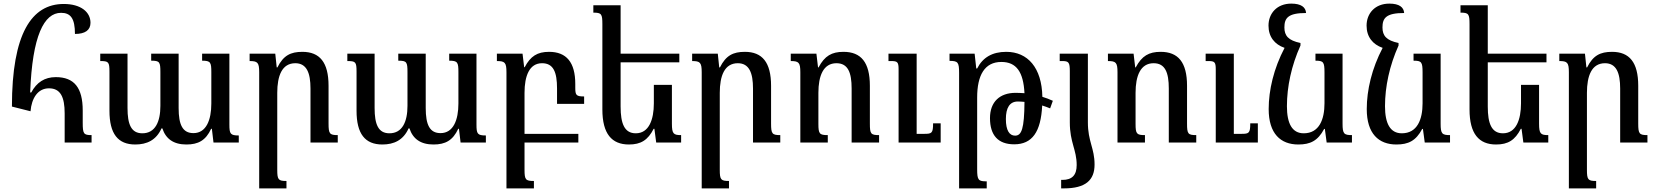

<svg xmlns="http://www.w3.org/2000/svg" viewBox="-20 -789 9169 1063"><path d="M149 -173C155 -245 189 -300 251 -300C315 -300 338 -252 338 -161V0H487V-41C443 -41 438 -48 438 -110V-177C438 -303 391 -362 289 -362C227 -362 183 -333 153 -277H147C159 -592 224 -718 318 -718C371 -718 395 -687 395 -601C451 -601 481 -622 481 -663C481 -722 428 -767 333 -767C155 -767 46 -603 46 -199Z M1099 -492V-453C1146 -453 1150 -444 1150 -389V-216C1150 -125 1122 -52 1051 -52C991 -52 969 -98 969 -191V-492H817V-453C864 -453 868 -446 868 -389V-203C868 -116 840 -51 768 -51C706 -51 686 -101 686 -191V-492H535V-451C581 -451 586 -446 586 -392V-176C586 -48 633 11 729 11C793 11 845 -13 874 -78H879C898 -20 941 11 1012 11C1077 11 1119 -11 1149 -76H1153L1162 0H1302V-39C1255 -39 1250 -48 1250 -100V-492Z M1850 -41C1805 -41 1799 -48 1799 -105V-314C1799 -444 1750 -502 1654 -502C1589 -502 1549 -482 1516 -416H1512L1504 -492H1362V-451C1406 -451 1415 -443 1415 -389V254H1566V213C1521 213 1515 206 1515 151V-275C1515 -369 1541 -439 1615 -439C1678 -439 1699 -385 1699 -299V0H1850Z M2467 -492V-453C2514 -453 2518 -444 2518 -389V-216C2518 -125 2490 -52 2419 -52C2359 -52 2337 -98 2337 -191V-492H2185V-453C2232 -453 2236 -446 2236 -389V-203C2236 -116 2208 -51 2136 -51C2074 -51 2054 -101 2054 -191V-492H1903V-451C1949 -451 1954 -446 1954 -392V-176C1954 -48 2001 11 2097 11C2161 11 2213 -13 2242 -78H2247C2266 -20 2309 11 2380 11C2445 11 2487 -11 2517 -76H2521L2530 0H2670V-39C2623 -39 2618 -48 2618 -100V-492Z M2884 151V0H3182V-48H2884V-275C2884 -369 2911 -439 2981 -439C3044 -439 3064 -390 3064 -299V-214H3214V-255C3170 -255 3165 -262 3165 -304V-324C3165 -444 3116 -502 3020 -502C2955 -502 2917 -478 2885 -417H2882L2873 -492H2731V-451C2775 -451 2784 -443 2784 -389V254H2936V213C2890 213 2884 206 2884 151Z M3700 -319H3600V-217C3600 -127 3573 -51 3500 -51C3437 -51 3416 -105 3416 -199V-444H3741V-492H3416V-760H3265V-719C3310 -719 3315 -712 3315 -655V-183C3315 -48 3367 11 3462 11C3528 11 3567 -13 3599 -76H3603L3613 0H3751V-41C3709 -41 3700 -48 3700 -104Z M4300 -41C4255 -41 4249 -48 4249 -105V-314C4249 -444 4200 -502 4104 -502C4039 -502 3999 -482 3966 -416H3962L3954 -492H3812V-451C3856 -451 3865 -443 3865 -389V254H4016V213C3971 213 3965 206 3965 151V-275C3965 -369 3991 -439 4065 -439C4128 -439 4149 -385 4149 -299V0H4300Z M4847 -41C4801 -41 4796 -48 4796 -105V-314C4796 -444 4747 -502 4650 -502C4585 -502 4546 -480 4512 -416H4509L4500 -492H4358V-451C4402 -451 4411 -443 4411 -389V0H4563V-41C4517 -41 4511 -48 4511 -103V-275C4511 -369 4538 -439 4611 -439C4675 -439 4695 -387 4695 -299V0H4847ZM5188 -106H5146C5146 -52 5139 -48 5098 -48H5055V-492H4899V-451H4914C4949 -451 4955 -445 4955 -405V0H5188Z M5290 254H5443V215C5397 215 5390 209 5390 148V-249C5390 -372 5431 -446 5524 -446C5607 -446 5646 -391 5652 -273C5635 -274 5619 -275 5603 -275C5515 -275 5461 -225 5461 -135C5461 -40 5506 10 5595 10C5695 10 5743 -59 5750 -205C5765 -200 5780 -195 5794 -189L5809 -231C5790 -240 5770 -247 5751 -253C5748 -414 5670 -502 5551 -502C5474 -502 5421 -471 5390 -410H5385L5376 -492H5237V-452C5284 -452 5290 -444 5290 -385ZM5549 -130C5549 -192 5570 -227 5615 -227C5626 -227 5639 -226 5652 -225C5651 -76 5636 -38 5600 -38C5569 -38 5549 -66 5549 -130Z M5903 -112C5903 1 5941 39 5941 125C5941 180 5916 207 5862 207H5855V254H5870C5991 254 6040 208 6040 122C6040 31 6003 -5 6003 -112V-492H5847V-451H5862C5897 -451 5903 -443 5903 -395Z M6603 -41C6557 -41 6552 -48 6552 -105V-314C6552 -444 6503 -502 6406 -502C6341 -502 6302 -480 6268 -416H6265L6256 -492H6114V-451C6158 -451 6167 -443 6167 -389V0H6319V-41C6273 -41 6267 -48 6267 -103V-275C6267 -369 6294 -439 6367 -439C6431 -439 6451 -387 6451 -299V0H6603ZM6944 -106H6902C6902 -52 6895 -48 6854 -48H6811V-492H6655V-451H6670C6705 -451 6711 -445 6711 -405V0H6944Z M7168 11C7234 11 7276 -9 7311 -75H7315L7325 0H7465V-41C7421 -41 7413 -48 7413 -104V-492H7263V-453C7307 -453 7313 -446 7313 -388V-217C7313 -128 7284 -51 7198 -51C7134 -51 7105 -105 7105 -201C7105 -309 7130 -426 7180 -537V-551C7113 -565 7091 -591 7091 -637C7091 -689 7111 -717 7211 -717C7209 -749 7184 -769 7129 -769C7050 -769 7003 -715 7003 -647C7003 -585 7037 -543 7092 -524C7032 -410 7004 -290 7004 -185C7004 -49 7070 11 7168 11Z M7711 11C7777 11 7819 -9 7854 -75H7858L7868 0H8008V-41C7964 -41 7956 -48 7956 -104V-492H7806V-453C7850 -453 7856 -446 7856 -388V-217C7856 -128 7827 -51 7741 -51C7677 -51 7648 -105 7648 -201C7648 -309 7673 -426 7723 -537V-551C7656 -565 7634 -591 7634 -637C7634 -689 7654 -717 7754 -717C7752 -749 7727 -769 7672 -769C7593 -769 7546 -715 7546 -647C7546 -585 7580 -543 7635 -524C7575 -410 7547 -290 7547 -185C7547 -49 7613 11 7711 11Z M8501 -319H8401V-217C8401 -127 8374 -51 8301 -51C8238 -51 8217 -105 8217 -199V-444H8542V-492H8217V-760H8066V-719C8111 -719 8116 -712 8116 -655V-183C8116 -48 8168 11 8263 11C8329 11 8368 -13 8400 -76H8404L8414 0H8552V-41C8510 -41 8501 -48 8501 -104Z M9101 -41C9056 -41 9050 -48 9050 -105V-314C9050 -444 9001 -502 8905 -502C8840 -502 8800 -482 8767 -416H8763L8755 -492H8613V-451C8657 -451 8666 -443 8666 -389V254H8817V213C8772 213 8766 206 8766 151V-275C8766 -369 8792 -439 8866 -439C8929 -439 8950 -385 8950 -299V0H9101Z"/></svg>

Font: Noto Serif Armenian SemiCondensed Medium
Style: Regular
Weight: 500
Width: 4
Designer: Monotype Design Team
Foundry: Monotype Imaging Inc.
Version: Version 2.008